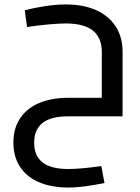

<svg xmlns="http://www.w3.org/2000/svg" viewBox="-20 -521 629 860"><path d="M434 223 448 299Q401 308 361.5 313.5Q322 319 286 319Q211 319 155.5 295.5Q100 272 70 226.5Q40 181 40 118Q40 54 70 9Q100 -36 155.5 -59.5Q211 -83 287 -83H436V0H287Q207 0 170 30Q133 60 133 119Q133 176 170 206Q207 236 286 236Q311 236 346.5 233Q382 230 434 223ZM101 -400 91 -475Q133 -486 181.5 -493.5Q230 -501 275 -501Q353 -501 409.5 -476Q466 -451 497.5 -403.5Q529 -356 529 -289V0H436V-289Q436 -352 396 -384Q356 -416 273 -416Q248 -416 201 -412Q154 -408 101 -400Z"/></svg>

Font: Cairo Play SemiBold
Style: Regular
Weight: 600
Designer: Mohamed Gaber, Accademia di Belle Arti di Urbino
Foundry: Kief Type Foundry, Accademia di Belle Arti di Urbino
Version: Version 3.130;gftools[0.9.24]